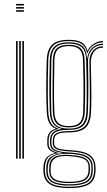

<svg xmlns="http://www.w3.org/2000/svg" viewBox="-20 -809 547 979"><path d="M62 -781V-789H102V-781ZM62 -749V-757H102V-749ZM62 -765V-773H102V-765ZM94 0V-600H102V0ZM62 0V-600H70V0ZM78 0V-600H86V0Z M333.2 150Q266.5 150 235.5 130.9Q204.5 111.8 201.5 67.8Q201.2 62.2 201.1 58.1Q201 54 201.2 47Q202.2 13.8 216 -3.8Q229.8 -21.2 259.2 -28.2V-30.2Q239.5 -36.2 230.4 -47Q221.2 -57.8 221.2 -76.5Q221.2 -82.2 221.2 -86.1Q221.2 -90 221.2 -95Q221.2 -117.8 231.9 -132.2Q242.5 -146.8 263.5 -151.8V-153.8Q242.8 -161 231.6 -181.4Q220.5 -201.8 218.5 -238Q217 -270.2 216.2 -301.6Q215.5 -333 215.6 -364.9Q215.8 -396.8 216.5 -430.5Q217.2 -464.2 218.2 -501Q220 -557.2 246.2 -581.6Q272.5 -606 331.2 -606Q373.8 -606 395.6 -593.4Q417.5 -580.8 425.2 -551.5H427.2Q433.5 -564.8 445.5 -575.8Q457.5 -586.8 473 -593.4Q488.5 -600 505.2 -600V-593Q476.8 -593 455.1 -576.6Q433.5 -560.2 426.8 -538.5H424.2Q417.2 -571.2 395.8 -585.4Q374.2 -599.5 331.2 -599.5Q276.2 -599.5 251.9 -576.8Q227.5 -554 226 -501Q224.8 -452 224 -408.2Q223.2 -364.5 223.8 -322.8Q224.2 -281 226.2 -237.8Q228 -200.5 241 -179.9Q254 -159.2 278.5 -153.2V-151.2Q251.5 -146 239.9 -132.8Q228.2 -119.5 228.2 -95Q228.2 -90 228.2 -86.1Q228.2 -82.2 228.2 -76.5Q228.2 -57.2 239.9 -46.5Q251.5 -35.8 277.5 -30V-27.5Q240.5 -23.5 225.1 -5.6Q209.8 12.2 208.8 47Q208.5 54 208.6 58.1Q208.8 62.2 209 67.8Q211.8 108.5 240.9 126Q270 143.5 333.2 143.5Q400.5 143.5 429.5 124.5Q458.5 105.5 460 61.5Q460.2 55.8 460.2 50.2Q460.2 44.8 459.8 38Q457.8 1 428.4 -16.6Q399 -34.2 333.8 -37Q303.2 -38.5 284.6 -42.9Q266 -47.2 257.6 -55.5Q249.2 -63.8 249.2 -76.5Q249.2 -82.2 249.2 -86.1Q249.2 -90 249.2 -95Q249.2 -119.5 268.4 -130Q287.5 -140.5 331.2 -140.5Q385.2 -140.5 409.9 -163Q434.5 -185.5 436.5 -238.8Q438.2 -281.5 438.2 -319.6Q438.2 -357.8 437.5 -399.2Q436.8 -440.8 435.8 -493.2Q435.2 -527.8 454.1 -550.2Q473 -572.8 505.2 -572.8V-566Q473.5 -566 458 -543.4Q442.5 -520.8 443 -488.8Q444 -438.5 445 -397.9Q446 -357.2 446 -319.1Q446 -281 444.2 -238Q442 -182.8 416.5 -158.4Q391 -134 331.2 -134Q306.5 -134 289.9 -130.8Q273.2 -127.5 264.8 -119.1Q256.2 -110.8 256.2 -95.2Q256.2 -90 256.2 -86.1Q256.2 -82.2 256.2 -76.5Q256.2 -65.2 264.9 -58.4Q273.5 -51.5 290.9 -48.1Q308.2 -44.8 334.2 -43.5Q403.2 -40.2 433.4 -21.5Q463.5 -2.8 466.8 38Q467.2 44.8 467.4 50.2Q467.5 55.8 467.2 61.5Q465.8 109 435 129.5Q404.2 150 333.2 150ZM333.2 130.8Q370.8 130.8 395.8 124.2Q420.8 117.8 433.2 102.5Q445.8 87.2 445.8 61.5Q445.8 55.8 445.8 50.2Q445.8 44.8 445.5 38Q445 17.8 433.1 4.5Q421.2 -8.8 396.9 -15.9Q372.5 -23 334.5 -24.5Q275.8 -27.2 250.2 -10.2Q224.8 6.8 223.5 47Q223.2 54 223.2 58.1Q223.2 62.2 223.5 67.8Q224.8 101.8 250.8 116.2Q276.8 130.8 333.2 130.8ZM333.2 124.5Q278.2 124.5 255.1 110.9Q232 97.2 231 67.8Q230.8 62.2 230.8 58.1Q230.8 54 230.8 47Q230.8 6.5 256.4 -7.6Q282 -21.8 333.2 -19Q371 -17.2 393.6 -10.6Q416.2 -4 426.8 8Q437.2 20 438.2 38Q438.8 44.8 438.8 50.2Q438.8 55.8 438.5 61.5Q437.5 95.2 413 109.9Q388.5 124.5 333.2 124.5ZM333.2 118Q368 118 389.2 112.2Q410.5 106.5 420.6 94Q430.8 81.5 431.2 61.5Q431.5 55.8 431.5 50.2Q431.5 44.8 431.2 38Q430.8 22 421.2 11.6Q411.8 1.2 390.2 -4.6Q368.8 -10.5 332.2 -13Q283.2 -16.5 260.8 -1.6Q238.2 13.2 238.2 47Q238.2 54 238.2 58.1Q238.2 62.2 238.2 67.8Q238.2 93 260.4 105.5Q282.5 118 333.2 118ZM333.2 137.2Q273.2 137.2 245.4 121Q217.5 104.8 216.2 67.8Q216 62.2 216 58.1Q216 54 216 47Q216 10.8 235.8 -6.5Q255.5 -23.8 298 -27.8V-29.8Q264.8 -34 250 -44.9Q235.2 -55.8 235.2 -76.5Q235.2 -82.2 235.2 -86.1Q235.2 -90 235.2 -95Q235.2 -120.2 250.5 -134Q265.8 -147.8 294 -151V-152.5Q266.5 -157 251 -177.9Q235.5 -198.8 234 -237.5Q232.2 -280.8 231.8 -322.5Q231.2 -364.2 231.9 -408.1Q232.5 -452 233.8 -501Q235 -550.2 257.8 -571.8Q280.5 -593.2 331.2 -593.2Q378.5 -593.2 400 -574.2Q421.5 -555.2 423.2 -512.2H425.2Q427.8 -534 438.4 -550.5Q449 -567 466.1 -576.5Q483.2 -586 505.2 -586.5V-579.5Q469.5 -579.5 448.6 -554.4Q427.8 -529.2 428.5 -497.5Q429.8 -442.8 430.2 -400.4Q430.8 -358 430.2 -319.5Q429.8 -281 428.2 -237.8Q426.5 -189.8 404.2 -168.2Q382 -146.8 331.2 -146.8Q299.5 -146.8 279.9 -141.6Q260.2 -136.5 251.2 -125.1Q242.2 -113.8 242.2 -95Q242.2 -90 242.2 -86.1Q242.2 -82.2 242.2 -76.5Q242.2 -54 263.8 -43.8Q285.2 -33.5 333.5 -31.2Q373 -29.5 399.2 -22.1Q425.5 -14.8 438.8 -0.1Q452 14.5 452.5 38Q452.8 44.8 452.8 50.2Q452.8 55.8 452.8 61.5Q452.8 102 424.6 119.6Q396.5 137.2 333.2 137.2ZM331.2 -153.2Q378.8 -153.2 398.6 -173.8Q418.5 -194.2 420.2 -238.5Q422 -281.2 422.2 -319.9Q422.5 -358.5 421.8 -402Q421 -445.5 419.2 -502.8Q418 -549.2 396.4 -568Q374.8 -586.8 331.2 -586.8Q283 -586.8 262.8 -566.4Q242.5 -546 241.8 -501Q240.5 -427.2 240.1 -364.8Q239.8 -302.2 241.8 -237.2Q243.2 -192.8 264 -173Q284.8 -153.2 331.2 -153.2ZM331.2 -159.5Q289 -159.5 269.9 -177.9Q250.8 -196.2 249.5 -237Q247.8 -302.2 248 -364.8Q248.2 -427.2 249.5 -501Q250.2 -543.5 269.2 -562Q288.2 -580.5 331.2 -580.5Q373 -580.5 391.5 -562.1Q410 -543.8 411.2 -503.5Q413.2 -445.8 413.9 -402.1Q414.5 -358.5 414.1 -320Q413.8 -281.5 412.2 -238.8Q411 -199.5 393.2 -179.5Q375.5 -159.5 331.2 -159.5ZM331.2 -166Q369.2 -166 386.2 -183.5Q403.2 -201 404.2 -239Q405.5 -281.5 405.9 -320Q406.2 -358.5 405.6 -402.2Q405 -446 403.2 -504Q402.2 -541 384.9 -557.5Q367.5 -574 331.2 -574Q292.5 -574 275.2 -557.1Q258 -540.2 257.2 -501Q256 -427.2 255.4 -364.8Q254.8 -302.2 257.2 -237Q258.5 -200 275.8 -183Q293 -166 331.2 -166Z"/></svg>

Font: Big Shoulders Inline Text Thin
Style: Regular
Weight: 100
Designer: Patric King
Foundry: XO Type Co
Version: Version 2.002